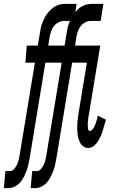

<svg xmlns="http://www.w3.org/2000/svg" viewBox="-80 -755 600 990"><path d="M-60 215 -52 127H-28Q-16 127 -7 116.5Q2 106 7.5 94.5Q13 83 16 70.5Q19 58 21 46L100 -432H51L58 -520H115L125 -580Q127 -594 129.5 -607Q132 -620 137 -633Q142 -646 148 -659Q154 -672 162.5 -683.5Q171 -695 181.5 -705Q192 -715 204 -722Q216 -729 229.5 -732Q243 -735 256 -735H315L301 -647H250Q236 -647 222 -640Q208 -633 198.5 -621Q189 -609 184 -594.5Q179 -580 176 -566L169 -520H258L250 -432H154L73 60Q70 77 66.5 93Q63 109 57 125Q51 141 43 157Q35 173 23.5 186Q12 199 -4 207Q-20 215 -36 215ZM78 215 86 127H110Q122 127 131 116.5Q140 106 145.5 94.5Q151 83 154 70.5Q157 58 159 46L238 -432H189L196 -520H253L263 -580Q265 -594 267.5 -607Q270 -620 275 -633Q280 -646 286 -659Q292 -672 300.5 -683.5Q309 -695 319.5 -705Q330 -715 342 -722Q354 -729 367.5 -732Q381 -735 394 -735H453L439 -647H388Q374 -647 360 -640Q346 -633 336.5 -621Q327 -609 322 -594.5Q317 -580 314 -566L307 -520H396L388 -432H292L211 60Q208 77 204.5 93Q201 109 195 125Q189 141 181 157Q173 173 161.5 186Q150 199 134 207Q118 215 102 215ZM375 8Q362 8 351 1Q340 -6 334 -17.5Q328 -29 324.5 -41.5Q321 -54 319.5 -67.5Q318 -81 318 -94.5Q318 -108 319 -122Q320 -136 322 -149.5Q324 -163 326 -177L368 -432H320L327 -520H437L378 -163Q377 -157 376 -151.5Q375 -146 374.5 -140.5Q374 -135 373.5 -129.5Q373 -124 372.5 -118.5Q372 -113 372.5 -107.5Q373 -102 373.5 -96.5Q374 -91 375.5 -85.5Q377 -80 383 -80Q390 -80 396 -86.5Q402 -93 405.5 -100Q409 -107 412 -114.5Q415 -122 417 -129.5Q419 -137 421 -144Q423 -151 424 -159L466 -138Q462 -123 458 -109Q454 -95 449.5 -80.5Q445 -66 439 -52.5Q433 -39 424.5 -25.5Q416 -12 403 -2Q390 8 375 8Z"/></svg>

Font: Iosevka Curly Semibold
Style: Italic
Weight: 600
Italic angle: -9°
Monospace: yes
Designer: Belleve Invis
Foundry: Belleve Invis
Version: Version 22.1.2; ttfautohint (v1.8.4)